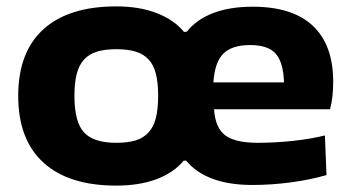

<svg xmlns="http://www.w3.org/2000/svg" viewBox="-20 -570 1102 601"><path d="M770 9Q697 9 645 -10.5Q593 -30 563 -67H555Q523 -29 469.5 -9Q416 11 344 11Q195 11 116 -61Q37 -133 37 -270Q37 -407 116 -478.5Q195 -550 344 -550Q416 -550 470.5 -529Q525 -508 556 -470L565 -471Q595 -509 647 -529Q699 -549 771 -549Q896 -549 959.5 -489Q1023 -429 1023 -314Q1023 -264 1013 -228H650Q654 -169 685.5 -146Q717 -123 787 -123Q812 -123 840.5 -124.5Q869 -126 897 -129Q925 -132 951 -136.5Q977 -141 997 -146L1002 -22Q950 -7 889.5 1Q829 9 770 9ZM344 -123Q380 -123 404.5 -130.5Q429 -138 445 -155.5Q461 -173 468 -201Q475 -229 475 -270Q475 -311 468 -339Q461 -367 445 -384Q429 -401 404.5 -408.5Q380 -416 344 -416Q309 -416 284 -408.5Q259 -401 243 -383.5Q227 -366 220 -338Q213 -310 213 -270Q213 -188 243 -155.5Q273 -123 344 -123ZM869 -312Q867 -375 843 -402Q819 -429 763 -429Q706 -429 679 -402Q652 -375 648 -312Z"/></svg>

Font: Encode Sans Wide
Style: Bold
Weight: 700
Designer: Pablo Impallari, Andres Torresi
Foundry: Pablo Impallari, Andres Torresi
Version: Version 1.000; ttfautohint (v1.00) -l 8 -r 50 -G 200 -x 14 -